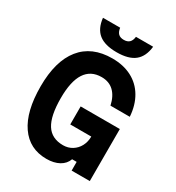

<svg xmlns="http://www.w3.org/2000/svg" viewBox="-239 -1176 1228 1337"><g transform="rotate(30 375.0 -507.0)"><path d="M54.3 -400Q54.3 -603.4 140.7 -711Q227.1 -818.6 391 -818.6Q480.3 -818.6 547.4 -783.7Q614.5 -748.7 653.3 -682.7Q692.1 -616.8 698.1 -526.9H542.8Q527.8 -595.7 489.7 -632.1Q451.5 -668.6 391 -668.6Q304.1 -668.6 260.5 -601.6Q216.9 -534.7 216.9 -400Q216.9 -257.1 259.5 -189.9Q302.1 -122.8 393.9 -122.8Q434 -122.8 466.1 -142.6Q498.3 -162.4 516.5 -196.7Q534.7 -231.1 534.7 -273.6H365.7V-418.4H680.7V0H534.7V-70H498.2Q483.1 -28 441.9 -5.4Q400.7 17.3 341 17.3Q204.3 17.3 129.3 -91Q54.3 -199.3 54.3 -400ZM393.4 -969.8Q422.2 -969.8 437.7 -984.7Q453.3 -999.6 457 -1030.7H595.1Q586.1 -948.1 537.3 -909.1Q488.5 -870.1 393.4 -870.1Q298.2 -870.1 249.4 -909.1Q200.6 -948.1 191.7 -1030.7H329.8Q334.1 -999.6 349.3 -984.7Q364.6 -969.8 393.4 -969.8Z"/></g></svg>

Font: Martian Mono VF sWd Rg
Style: Regular
Weight: 400
Width: 6
Monospace: yes
Designer: Roman Shamin
Foundry: Evil Martians
Version: Version 1.100